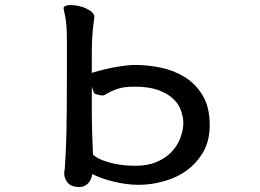

<svg xmlns="http://www.w3.org/2000/svg" viewBox="-20 -689 1040 768"><path d="M634.8 36.1Q707.5 16.1 754.9 -31.2Q776.9 -53.2 793 -81.1Q818.8 -126 818.8 -188.5Q818.8 -261.2 790.5 -307.6Q762.2 -354 718.8 -380.9Q675.3 -407.7 622.6 -418.5Q569.8 -429.2 522.5 -429.2Q492.7 -429.2 446 -421.4Q399.4 -413.6 347.2 -397.5V-479.5Q347.2 -529.8 351.1 -568.4Q353 -587.4 355.2 -603Q357.4 -618.7 357.4 -621.6Q357.4 -630.9 348.4 -639.6Q339.4 -648.4 325.2 -655Q311 -661.6 293.9 -665.3Q276.9 -668.9 263.7 -668.9Q247.1 -668.9 238.8 -663.6Q234.4 -661.1 234.4 -655.8Q234.4 -653.8 234.9 -651.4L240.2 -626.5Q247.6 -592.3 247.6 -529.3V-399.9Q247.6 -222.2 245.6 -152.8Q244.1 -92.3 240.2 -30.8Q238.8 -6.8 236.8 1Q236.8 2.9 236.8 4.9Q236.8 23.4 249.5 40.5Q263.7 59.1 297.9 59.1Q317.4 59.1 331.5 45.4Q343.8 32.7 348.1 12.7L349.6 7.3L354.5 9.8Q386.7 25.9 435.1 37.6Q486.3 50.3 535.4 50.3Q584.5 50.3 634.8 36.1ZM518.6 -342.3Q571.8 -342.3 608.9 -330.1Q665.5 -310.5 691.4 -272Q698.2 -262.2 702.1 -251Q712.4 -225.6 713.4 -199.2Q713.4 -168.9 701.7 -138.2Q689.5 -104.5 663.6 -78.6Q640.6 -55.7 605.5 -40.8Q570.3 -25.9 521.5 -25.9Q446.8 -25.9 388.7 -48.8Q367.7 -56.6 352.1 -70.3Q350.1 -106.4 349.6 -129.4Q349.1 -152.3 348.1 -177.2Q347.2 -202.1 347.2 -233.9V-341.8L355.5 -318.8Q357.9 -313.5 364.3 -312L381.8 -308.1Q385.7 -307.1 388.2 -307.1Q390.6 -307.1 393.1 -307.4Q395.5 -307.6 399.4 -309.6L421.4 -321.8Q435.1 -329.1 457.5 -335.7Q480 -342.3 518.6 -342.3Z"/></svg>

Font: Bakudai
Style: Light
Weight: 300
Version: Version 1.48